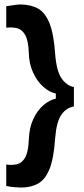

<svg xmlns="http://www.w3.org/2000/svg" viewBox="-20 -713 377 860"><path d="M311 -236Q278 -231 255.5 -200Q233 -169 227 -94Q221 -4 202 43.5Q183 91 151 109Q119 127 74 127Q63 127 45 125.5Q27 124 8 120V24Q36 28 58 22Q80 16 93.5 -9Q107 -34 109 -87Q111 -141 129 -179.5Q147 -218 174 -241.5Q201 -265 230 -271V-294Q201 -300 173.5 -324.5Q146 -349 128 -388.5Q110 -428 109 -477Q107 -531 93 -556Q79 -581 57 -586.5Q35 -592 8 -589V-685Q27 -688 44 -690.5Q61 -693 74 -693Q120 -692 151.5 -674Q183 -656 202 -608Q221 -560 227 -472Q233 -394 256 -361.5Q279 -329 311 -323Z"/></svg>

Font: Bricolage Grotesque 10pt SemiBold
Style: Regular
Weight: 600
Designer: Mathieu Triay
Foundry: Atelier Triay
Version: Version 1.000; ttfautohint (v1.8.4.7-5d5b);gftools[0.9.29]